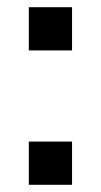

<svg xmlns="http://www.w3.org/2000/svg" viewBox="-20 -513 280 533"><path d="M60 -493H180V-373H60ZM60 -120H180V0H60Z"/></svg>

Font: Muli SemiBold
Style: Regular
Weight: 600
Designer: Vernon Adams
Foundry: Vernon Adams
Version: Version 2.000